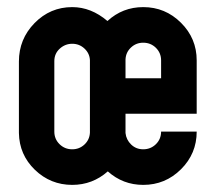

<svg xmlns="http://www.w3.org/2000/svg" viewBox="-20 -522 605 540"><path d="M382.8 -502Q444.8 -502 489 -458Q533.2 -414.1 533.2 -352.1V-301.8V-202.1H433.1H333V-151.9Q333 -149.9 333 -147.9Q335 -128.9 348.9 -115.5Q362.8 -102.1 382.8 -102.1Q403.8 -102.1 418.5 -116.5Q433.1 -130.9 433.1 -151.9H533.2Q533.2 -89.8 489 -45.9Q444.8 -2 382.8 -2Q325.7 -2 283.2 -40Q240.2 -2 183.1 -2Q122.1 -2 78.1 -44.4Q34.2 -86.9 33.2 -147.9V-151.9V-349.1Q33.2 -412.1 77.1 -457Q121.1 -502 183.1 -502Q236.3 -502 282.2 -462.9Q324.7 -502 382.8 -502ZM183.1 -102.1Q203.1 -102.1 217.5 -115.5Q231.9 -128.9 232.9 -148.9Q232.9 -150.9 232.9 -151.9V-352.1Q232.9 -352.1 232.9 -353Q231.9 -372.1 217.5 -385.5Q203.1 -398.9 183.1 -398.9Q163.1 -398.9 147.9 -385Q132.8 -371.1 132.8 -350.1V-151.9Q132.8 -130.9 147.5 -116.5Q162.1 -102.1 183.1 -102.1ZM433.1 -301.8V-352.1Q433.1 -373 418.5 -387.5Q403.8 -401.9 382.8 -401.9Q362.8 -401.9 348.4 -388.4Q334 -375 333 -355Q333 -353 333 -352.1V-301.8Z"/></svg>

Font: OSP-DIN
Style: DIN
Weight: 500
Width: 3
Version: Version 001.000